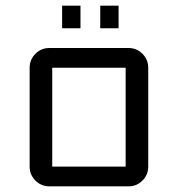

<svg xmlns="http://www.w3.org/2000/svg" viewBox="-20 -660 630 680"><path d="M505 -70Q505 -41 484.5 -20.5Q464 0 435 0H155Q126 0 105.5 -20.5Q85 -41 85 -70V-420Q85 -449 105.5 -469.5Q126 -490 155 -490H435Q464 -490 484.5 -469.5Q505 -449 505 -420ZM425 -70V-420H165V-70ZM400 -560H335V-640H400ZM265 -560H200V-640H265Z"/></svg>

Font: Iceland
Style: Regular
Weight: 400
Designer: Cyreal (www.cyreal.org)
Foundry: Cyreal (www.cyreal.org)
Version: Version 1.001